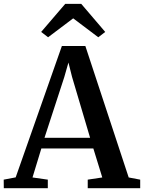

<svg xmlns="http://www.w3.org/2000/svg" viewBox="-36 -990 758 1010"><path d="M46.5 -57 289.5 -748H413L641 -56.5L701.5 -45V0H425.5V-45L502 -56.5L455 -209H181.5L135 -56.5L215.5 -45V0H-16L-16.5 -45ZM438 -265 343 -585.5 324 -661 302 -584 198 -265ZM217 -794 180.5 -822 307 -969.5H391.5L517.5 -822L481 -794L349 -893.5Z"/></svg>

Font: Merriweather 48pt SemiBold
Style: Regular
Weight: 600
Version: Version 2.100